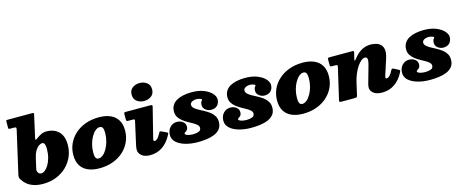

<svg xmlns="http://www.w3.org/2000/svg" viewBox="-43 -1471 5229 2172"><g transform="rotate(-15 2571.5 -385.0)"><path d="M230 -127Q226.5 -136 226.5 -143.8Q226.5 -151.5 229 -161.5L255.5 -277.5Q267 -329 286.5 -361Q306 -393 327.8 -408Q349.5 -423 369 -423Q387 -423 395.5 -403Q404 -383 404 -350Q404 -292.5 391.5 -245.5Q379 -198.5 358.8 -164.8Q338.5 -131 316 -113Q293.5 -95 273 -95Q258 -95 247 -102.8Q236 -110.5 230 -127ZM17 -151Q12 -128 14.2 -116Q16.5 -104 27.5 -86Q46 -56.5 76.5 -31.2Q107 -6 152.8 9.5Q198.5 25 262 25Q348 25 418.2 -3.5Q488.5 -32 539 -81.2Q589.5 -130.5 616.8 -194.8Q644 -259 644 -330Q644 -435 590.2 -487Q536.5 -539 447 -539Q414.5 -539 384.2 -524.2Q354 -509.5 325.5 -487Q308.5 -474 306.2 -480.8Q304 -487.5 307.5 -504.5L364 -756.5Q368 -772 365.2 -776Q362.5 -780 344 -780H59.5Q47 -780 44 -776.2Q41 -772.5 41 -759.5V-694.5Q41 -683 43.5 -679Q46 -675 57.5 -675H104Q126.5 -675 130.2 -668.5Q134 -662 130 -645.5Z M674 -200Q674 -125 704.8 -76.2Q735.5 -27.5 791.5 -3.8Q847.5 20 923 20Q1009.5 20 1081 -6Q1152.5 -32 1204.2 -78.8Q1256 -125.5 1284 -187.2Q1312 -249 1312 -320Q1312 -395 1281.2 -443.8Q1250.5 -492.5 1194.5 -516.2Q1138.5 -540 1063 -540Q976.5 -540 905 -514Q833.5 -488 781.8 -441.2Q730 -394.5 702 -333Q674 -271.5 674 -200ZM899 -170Q899 -220.5 911.5 -267Q924 -313.5 945 -350.2Q966 -387 991.5 -408.5Q1017 -430 1043 -430Q1057.5 -430 1067.2 -423.2Q1077 -416.5 1082 -399.2Q1087 -382 1087 -350Q1087 -300 1074.5 -253.2Q1062 -206.5 1041 -169.8Q1020 -133 994.5 -111.5Q969 -90 943 -90Q928.5 -90 918.8 -96.8Q909 -103.5 904 -120.8Q899 -138 899 -170Z M1681 -490Q1686.5 -511 1682.8 -515.5Q1679 -520 1654.5 -520H1375.5Q1361.5 -520 1356.8 -516.8Q1352 -513.5 1352 -499V-440Q1352 -423.5 1355.8 -419.2Q1359.5 -415 1375.5 -415H1423.5Q1446 -415 1448.8 -409.8Q1451.5 -404.5 1447 -386L1392 -140Q1389.5 -128.5 1385.8 -110Q1382 -91.5 1382 -77Q1382 -32 1417.8 -3.5Q1453.5 25 1515 25Q1596.5 25 1659 -17Q1721.5 -59 1761.5 -133.5Q1769.5 -148.5 1774 -158Q1778.5 -167.5 1761.5 -176L1709.5 -200.5Q1690.5 -209.5 1686.5 -205.2Q1682.5 -201 1673.5 -184Q1655 -149.5 1638.2 -133.2Q1621.5 -117 1607 -117Q1593 -117 1593 -131Q1593 -135 1594 -140.8Q1595 -146.5 1596 -151ZM1488 -690Q1488 -639 1523.2 -612Q1558.5 -585 1608 -585Q1657.5 -585 1692.8 -612Q1728 -639 1728 -690Q1728 -741 1692.8 -768Q1657.5 -795 1608 -795Q1558.5 -795 1523.2 -768Q1488 -741 1488 -690Z M2139 -130Q2139 -99.5 2111.8 -88.8Q2084.5 -78 2047 -78Q2023.5 -78 2002 -82Q1980.5 -86 1966.8 -93.2Q1953 -100.5 1953 -110Q1953 -117.5 1964.5 -123.8Q1976 -130 1987.5 -142.8Q1999 -155.5 1999 -182Q1999 -217.5 1970.5 -239.2Q1942 -261 1902 -261Q1853.5 -261 1820.8 -226Q1788 -191 1788 -136Q1788 -86 1826.8 -50.8Q1865.5 -15.5 1930.5 3.2Q1995.5 22 2075 22Q2126.5 22 2177.2 15.5Q2228 9 2269.8 -8.2Q2311.5 -25.5 2336.8 -57.2Q2362 -89 2362 -139Q2362 -180 2343.5 -209.5Q2325 -239 2296 -260.8Q2267 -282.5 2234.5 -299.8Q2202 -317 2173 -332.8Q2144 -348.5 2125.5 -366Q2107 -383.5 2107 -406Q2107 -419.5 2117.2 -430Q2127.5 -440.5 2145 -446.2Q2162.5 -452 2184 -452Q2200.5 -452 2221.8 -445.2Q2243 -438.5 2243 -431Q2243 -425 2237.8 -420.5Q2232.5 -416 2227.2 -405.2Q2222 -394.5 2222 -370Q2222 -336.5 2251 -314.2Q2280 -292 2315 -292Q2361.5 -292 2387.8 -319Q2414 -346 2414 -391Q2414 -424 2382.8 -459Q2351.5 -494 2292.2 -518Q2233 -542 2149 -542Q2099 -542 2054.2 -533.2Q2009.5 -524.5 1975 -505.5Q1940.5 -486.5 1920.8 -455.5Q1901 -424.5 1901 -380Q1901 -343.5 1918.2 -316Q1935.5 -288.5 1962.5 -267.2Q1989.5 -246 2020 -229Q2050.5 -212 2077.5 -196.8Q2104.5 -181.5 2121.8 -165.5Q2139 -149.5 2139 -130Z M2765 -130Q2765 -99.5 2737.8 -88.8Q2710.5 -78 2673 -78Q2649.5 -78 2628 -82Q2606.5 -86 2592.8 -93.2Q2579 -100.5 2579 -110Q2579 -117.5 2590.5 -123.8Q2602 -130 2613.5 -142.8Q2625 -155.5 2625 -182Q2625 -217.5 2596.5 -239.2Q2568 -261 2528 -261Q2479.5 -261 2446.8 -226Q2414 -191 2414 -136Q2414 -86 2452.8 -50.8Q2491.5 -15.5 2556.5 3.2Q2621.5 22 2701 22Q2752.5 22 2803.2 15.5Q2854 9 2895.8 -8.2Q2937.5 -25.5 2962.8 -57.2Q2988 -89 2988 -139Q2988 -180 2969.5 -209.5Q2951 -239 2922 -260.8Q2893 -282.5 2860.5 -299.8Q2828 -317 2799 -332.8Q2770 -348.5 2751.5 -366Q2733 -383.5 2733 -406Q2733 -419.5 2743.2 -430Q2753.5 -440.5 2771 -446.2Q2788.5 -452 2810 -452Q2826.5 -452 2847.8 -445.2Q2869 -438.5 2869 -431Q2869 -425 2863.8 -420.5Q2858.5 -416 2853.2 -405.2Q2848 -394.5 2848 -370Q2848 -336.5 2877 -314.2Q2906 -292 2941 -292Q2987.5 -292 3013.8 -319Q3040 -346 3040 -391Q3040 -424 3008.8 -459Q2977.5 -494 2918.2 -518Q2859 -542 2775 -542Q2725 -542 2680.2 -533.2Q2635.5 -524.5 2601 -505.5Q2566.5 -486.5 2546.8 -455.5Q2527 -424.5 2527 -380Q2527 -343.5 2544.2 -316Q2561.5 -288.5 2588.5 -267.2Q2615.5 -246 2646 -229Q2676.5 -212 2703.5 -196.8Q2730.5 -181.5 2747.8 -165.5Q2765 -149.5 2765 -130Z M3060 -200Q3060 -125 3090.8 -76.2Q3121.5 -27.5 3177.5 -3.8Q3233.5 20 3309 20Q3395.5 20 3467 -6Q3538.5 -32 3590.2 -78.8Q3642 -125.5 3670 -187.2Q3698 -249 3698 -320Q3698 -395 3667.2 -443.8Q3636.5 -492.5 3580.5 -516.2Q3524.5 -540 3449 -540Q3362.5 -540 3291 -514Q3219.5 -488 3167.8 -441.2Q3116 -394.5 3088 -333Q3060 -271.5 3060 -200ZM3285 -170Q3285 -220.5 3297.5 -267Q3310 -313.5 3331 -350.2Q3352 -387 3377.5 -408.5Q3403 -430 3429 -430Q3443.5 -430 3453.2 -423.2Q3463 -416.5 3468 -399.2Q3473 -382 3473 -350Q3473 -300 3460.5 -253.2Q3448 -206.5 3427 -169.8Q3406 -133 3380.5 -111.5Q3355 -90 3329 -90Q3314.5 -90 3304.8 -96.8Q3295 -103.5 3290 -120.8Q3285 -138 3285 -170Z M3758 -520Q3744.5 -520 3741.2 -516Q3738 -512 3738 -498V-439Q3738 -424 3742 -419.5Q3746 -415 3761.5 -415H3797Q3820.5 -415 3823.5 -410Q3826.5 -405 3822.5 -387L3740 -31Q3736 -12 3738.2 -6Q3740.5 0 3766 0H3915Q3933.5 0 3939.5 -4.5Q3945.5 -9 3949 -24L3982.5 -170.5Q3993.5 -218.5 4012 -262.2Q4030.5 -306 4053 -339.8Q4075.5 -373.5 4099.2 -393.2Q4123 -413 4145 -413Q4163 -413 4169.2 -400.5Q4175.5 -388 4172.5 -365Q4169.5 -342 4160 -310L4108 -125Q4104.5 -114 4101.8 -100.8Q4099 -87.5 4099 -73Q4099 -35 4133.8 -7.5Q4168.5 20 4236 20Q4319.5 20 4383.5 -25.5Q4447.5 -71 4485 -146.5Q4493.5 -163.5 4493.5 -169Q4493.5 -174.5 4476 -183L4425.5 -209Q4414 -214.5 4408 -210.8Q4402 -207 4397 -197Q4375.5 -155 4357.8 -138.5Q4340 -122 4325 -122Q4311 -122 4311 -136Q4311 -142 4315 -155L4375 -341Q4395 -403.5 4388.8 -442.2Q4382.5 -481 4359.2 -502.2Q4336 -523.5 4304.8 -531.2Q4273.5 -539 4244 -539Q4186 -539 4136.5 -511Q4087 -483 4044 -426Q4029.5 -407 4025.5 -409Q4021.5 -411 4026 -430L4043.5 -501Q4046.5 -512.5 4042 -516.2Q4037.5 -520 4024 -520Z M4858 -130Q4858 -99.5 4830.8 -88.8Q4803.5 -78 4766 -78Q4742.5 -78 4721 -82Q4699.5 -86 4685.8 -93.2Q4672 -100.5 4672 -110Q4672 -117.5 4683.5 -123.8Q4695 -130 4706.5 -142.8Q4718 -155.5 4718 -182Q4718 -217.5 4689.5 -239.2Q4661 -261 4621 -261Q4572.5 -261 4539.8 -226Q4507 -191 4507 -136Q4507 -86 4545.8 -50.8Q4584.5 -15.5 4649.5 3.2Q4714.5 22 4794 22Q4845.5 22 4896.2 15.5Q4947 9 4988.8 -8.2Q5030.5 -25.5 5055.8 -57.2Q5081 -89 5081 -139Q5081 -180 5062.5 -209.5Q5044 -239 5015 -260.8Q4986 -282.5 4953.5 -299.8Q4921 -317 4892 -332.8Q4863 -348.5 4844.5 -366Q4826 -383.5 4826 -406Q4826 -419.5 4836.2 -430Q4846.5 -440.5 4864 -446.2Q4881.5 -452 4903 -452Q4919.5 -452 4940.8 -445.2Q4962 -438.5 4962 -431Q4962 -425 4956.8 -420.5Q4951.5 -416 4946.2 -405.2Q4941 -394.5 4941 -370Q4941 -336.5 4970 -314.2Q4999 -292 5034 -292Q5080.5 -292 5106.8 -319Q5133 -346 5133 -391Q5133 -424 5101.8 -459Q5070.5 -494 5011.2 -518Q4952 -542 4868 -542Q4818 -542 4773.2 -533.2Q4728.5 -524.5 4694 -505.5Q4659.5 -486.5 4639.8 -455.5Q4620 -424.5 4620 -380Q4620 -343.5 4637.2 -316Q4654.5 -288.5 4681.5 -267.2Q4708.5 -246 4739 -229Q4769.5 -212 4796.5 -196.8Q4823.5 -181.5 4840.8 -165.5Q4858 -149.5 4858 -130Z"/></g></svg>

Font: Besley Black
Style: Italic
Weight: 900
Italic angle: -13°
Designer: Owen Earl
Foundry: indestructible type*
Version: Version 2.001